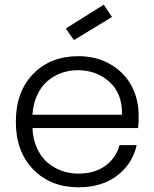

<svg xmlns="http://www.w3.org/2000/svg" viewBox="-20 -795 662 823"><path d="M313 -494.1Q275.9 -494.1 242.4 -481.9Q209 -469.7 182.4 -446.5Q155.8 -423.3 138.9 -386.5Q122.1 -349.6 119.1 -303.2H502.9Q504.9 -394 449.2 -444.1Q393.6 -494.1 313 -494.1ZM47.9 -272.9Q47.9 -401.9 122.1 -478Q196.3 -554.2 315.9 -554.2Q393.6 -554.2 453.1 -519.5Q512.7 -484.9 543.5 -427.5Q574.2 -370.1 574.2 -300.8V-272Q574.2 -268.1 571.8 -246.1H119.1Q121.1 -199.7 137.7 -161.9Q154.3 -124 181.4 -100.1Q208.5 -76.2 242.9 -63.5Q277.3 -50.8 315.9 -50.8Q384.3 -50.8 430.7 -83.7Q477.1 -116.7 492.2 -172.9H565.9Q547.4 -91.8 481.9 -42Q416.5 7.8 315.9 7.8Q197.3 7.8 122.6 -68.6Q47.9 -145 47.9 -272.9ZM262.2 -672.9 424.8 -774.9 460 -722.2 296.9 -623Z"/></svg>

Font: PoppinsZ Light
Style: Regular
Weight: 300
Designer: Ninad Kale (Devanagari), Jonny Pinhorn (Latin)
Foundry: Indian Type Foundry
Version: Version 3.002;FEAKit 1.0